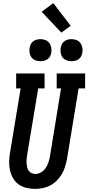

<svg xmlns="http://www.w3.org/2000/svg" viewBox="-20 -1208 568 1236"><path d="M205 8Q176 8 148 1Q120 -6 98.5 -22Q77 -38 63.5 -62Q50 -86 44 -113Q38 -140 39 -169.5Q40 -199 45 -228L113 -639H84V-735H267V-639H226L155 -212Q153 -199 151.5 -185.5Q150 -172 151 -158.5Q152 -145 154.5 -132.5Q157 -120 164 -110Q171 -100 182.5 -94Q194 -88 207 -88Q226 -88 244 -98.5Q262 -109 273.5 -125.5Q285 -142 291 -160.5Q297 -179 301 -198L373 -639H345V-735H528V-639H486L411 -183Q406 -158 398.5 -133.5Q391 -109 377.5 -86.5Q364 -64 345 -45Q326 -26 303 -14Q280 -2 254.5 3Q229 8 205 8ZM440 -814Q423 -814 407.5 -820Q392 -826 382.5 -839Q373 -852 370.5 -868.5Q368 -885 371 -902Q373 -914 379 -925Q385 -936 395 -943Q405 -950 417 -953Q429 -956 440 -956Q457 -956 472.5 -950Q488 -944 497.5 -931Q507 -918 510 -901.5Q513 -885 510 -868Q508 -856 502 -845Q496 -834 486 -827Q476 -820 464 -817Q452 -814 440 -814ZM240 -814Q223 -814 207.5 -820Q192 -826 182.5 -839Q173 -852 170.5 -868.5Q168 -885 171 -902Q173 -914 179 -925Q185 -936 195 -943Q205 -950 217 -953Q229 -956 240 -956Q257 -956 272.5 -950Q288 -944 297.5 -931Q307 -918 310 -901.5Q313 -885 310 -868Q308 -856 302 -845Q296 -834 286 -827Q276 -820 264 -817Q252 -814 240 -814ZM375 -998 248 -1132 323 -1188 435 -1042Z"/></svg>

Font: Iosevka Curly Slab Oblique
Style: Bold
Weight: 700
Italic angle: -9°
Monospace: yes
Designer: Belleve Invis
Foundry: Belleve Invis
Version: Version 11.1.0; ttfautohint (v1.8.3)